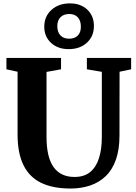

<svg xmlns="http://www.w3.org/2000/svg" viewBox="-20 -1076 782 1104"><path d="M386 8Q284.5 8 217 -24.5Q149.5 -57 115.2 -126Q81 -195 81 -303.5V-663.5L17 -677.5V-743H331V-677.5L247.5 -662.5V-290Q247.5 -232 257.2 -188.8Q267 -145.5 287.2 -116.5Q307.5 -87.5 337.8 -73Q368 -58.5 408.5 -58.5Q464.5 -58.5 499 -87.2Q533.5 -116 549.5 -167.5Q565.5 -219 565.5 -287.5V-663L479.5 -677.5V-743H734V-677.5L667.5 -663.5L667 -296.5Q667 -215 646.2 -157Q625.5 -99 587.5 -62.8Q549.5 -26.5 498 -9.2Q446.5 8 386 8ZM375 -793.5Q312 -793.5 272.8 -830.2Q233.5 -867 234.5 -925.5Q236 -984 277 -1020.2Q318 -1056.5 382.5 -1056.5Q444.5 -1056.5 482.8 -1019.8Q521 -983 520 -924.5Q519.5 -866.5 479.2 -830Q439 -793.5 375 -793.5ZM377.5 -853.5Q409.5 -853.5 427.2 -871.5Q445 -889.5 445 -922Q445 -957 427.5 -976.2Q410 -995.5 378.5 -995.5Q346 -995.5 327.8 -977Q309.5 -958.5 309.5 -925.5Q309.5 -891.5 327.5 -872.5Q345.5 -853.5 377.5 -853.5Z"/></svg>

Font: Merriweather 20pt ExtraBold
Style: Regular
Weight: 800
Version: Version 2.100